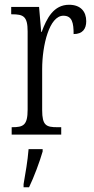

<svg xmlns="http://www.w3.org/2000/svg" viewBox="-20 -565 393 806"><path d="M29 0H237V-31H221C174 -31 157 -38 157 -103V-275C157 -375 187 -499 246 -499C283 -499 289 -469 289 -422C327 -422 342 -444 342 -476C342 -516 319 -545 270 -545C205 -545 176 -488 155 -431H153L144 -536H27V-505H30C78 -505 96 -497 96 -433V-105C96 -39 78 -31 31 -31H29ZM79 208V221H102C122 180 147 113 159 71V61H100C96 112 87 161 79 208Z"/></svg>

Font: Noto Serif Tamil ExtraCondensed Light
Style: Italic
Weight: 300
Width: 2
Italic angle: -12°
Designer: Indian Type Foundry, Tom Grace, and the Monotype Design Team
Foundry: Monotype Imaging Inc.
Version: Version 2.003